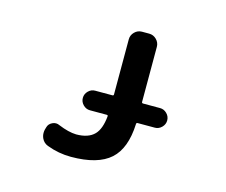

<svg xmlns="http://www.w3.org/2000/svg" viewBox="-104 -896 1207 1026"><g transform="rotate(15 500.0 -383.0)"><path d="M400.4 -277.3Q378.9 -277.3 362.8 -293.5Q346.7 -309.6 346.7 -331.5Q346.7 -353.5 362.8 -369.6Q378.9 -385.7 400.4 -385.7H496.1Q502.9 -385.7 502.9 -392.6V-697.3Q502.9 -720.7 520 -737.8Q537.1 -754.9 560.5 -754.9H600.6Q624 -754.9 641.1 -737.8Q658.2 -720.7 658.2 -697.3V-392.6Q658.2 -385.7 666 -385.7H759.8Q781.2 -385.7 797.4 -369.6Q813.5 -353.5 813.5 -331.5Q813.5 -309.6 797.4 -293.5Q781.2 -277.3 759.8 -277.3H664.1Q657.2 -277.3 657.2 -269.5Q651.4 -133.8 584 -73.2Q514.6 -10.7 366.2 -10.7Q297.9 -10.7 233.4 -35.2Q210 -43.9 199.2 -66.4Q192.4 -81.1 192.4 -96.7Q192.4 -105.5 194.3 -114.3L198.2 -127.9Q203.1 -148.4 223.6 -158.2Q233.4 -163.1 244.1 -163.1Q253.9 -163.1 263.7 -158.2Q320.3 -134.8 362.3 -133.8Q429.7 -133.8 462.9 -168Q493.2 -199.2 500 -269.5Q501 -277.3 494.1 -277.3Z"/></g></svg>

Font: Gen Jyuu Gothic Monospace Bold
Style: Bold
Weight: 700
Designer: [Source Han Sans]
Ryoko NISHIZUKA  (kana & ideographs); Paul D. Hunt (Latin, Greek & Cyrillic); Wenlong ZHANG  (bopomofo
Version: Version 1.002.20150607